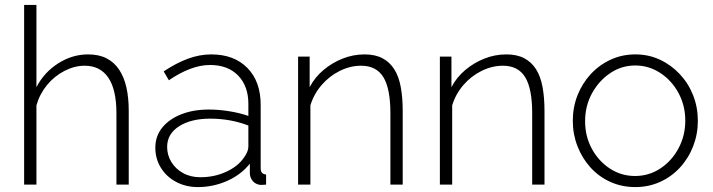

<svg xmlns="http://www.w3.org/2000/svg" viewBox="-20 -750 2897 780"><path d="M503 0H453V-290Q453 -386 420 -434.5Q387 -483 324 -483Q283 -483 242 -462Q201 -441 171 -404.5Q141 -368 128 -322V0H78V-730H128V-396Q160 -457 217 -493Q274 -529 338 -529Q382 -529 413 -513Q444 -497 464 -467Q484 -437 493.5 -395Q503 -353 503 -299Z M611 -150Q611 -197 639 -231.5Q667 -266 716 -285.5Q765 -305 829 -305Q869 -305 912 -298Q955 -291 989 -279V-328Q989 -400 947.5 -443Q906 -486 833 -486Q794 -486 752 -470Q710 -454 666 -424L645 -460Q696 -494 743.5 -511.5Q791 -529 838 -529Q931 -529 985 -474Q1039 -419 1039 -324V-66Q1039 -54 1044.5 -48Q1050 -42 1061 -41V0Q1052 1 1046 1Q1040 1 1036 1Q1017 -2 1006.5 -15Q996 -28 995 -44V-85Q959 -40 902.5 -15Q846 10 784 10Q735 10 695.5 -11Q656 -32 633.5 -68.5Q611 -105 611 -150ZM969 -107Q979 -120 984 -132Q989 -144 989 -154V-240Q953 -254 914 -261Q875 -268 834 -268Q756 -268 707.5 -237Q659 -206 659 -153Q659 -120 676 -92Q693 -64 723.5 -47Q754 -30 794 -30Q850 -30 897.5 -51.5Q945 -73 969 -107Z M1616 0H1566V-290Q1566 -390 1537.5 -436.5Q1509 -483 1447 -483Q1403 -483 1360.5 -462Q1318 -441 1286.5 -404.5Q1255 -368 1241 -322V0H1191V-520H1238V-396Q1259 -436 1294 -465.5Q1329 -495 1372 -512Q1415 -529 1461 -529Q1504 -529 1533.5 -513.5Q1563 -498 1581.5 -469Q1600 -440 1608 -397Q1616 -354 1616 -299Z M2192 0H2142V-290Q2142 -390 2113.5 -436.5Q2085 -483 2023 -483Q1979 -483 1936.5 -462Q1894 -441 1862.5 -404.5Q1831 -368 1817 -322V0H1767V-520H1814V-396Q1835 -436 1870 -465.5Q1905 -495 1948 -512Q1991 -529 2037 -529Q2080 -529 2109.5 -513.5Q2139 -498 2157.5 -469Q2176 -440 2184 -397Q2192 -354 2192 -299Z M2561 10Q2506 10 2459.5 -11Q2413 -32 2379 -69.5Q2345 -107 2326 -156Q2307 -205 2307 -259Q2307 -314 2326 -362.5Q2345 -411 2379.5 -448.5Q2414 -486 2460.5 -507.5Q2507 -529 2561 -529Q2615 -529 2661 -507.5Q2707 -486 2742 -448.5Q2777 -411 2796 -362.5Q2815 -314 2815 -259Q2815 -205 2796 -156Q2777 -107 2742.5 -69.5Q2708 -32 2661.5 -11Q2615 10 2561 10ZM2357 -257Q2357 -196 2384.5 -145.5Q2412 -95 2458 -65Q2504 -35 2560 -35Q2616 -35 2662.5 -65.5Q2709 -96 2736.5 -147.5Q2764 -199 2764 -260Q2764 -321 2736.5 -372Q2709 -423 2662.5 -453.5Q2616 -484 2561 -484Q2505 -484 2459 -453Q2413 -422 2385 -371Q2357 -320 2357 -257Z"/></svg>

Font: Raleway Thin Light
Style: Regular
Weight: 300
Version: Version 4.026